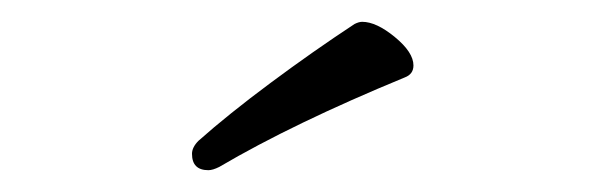

<svg xmlns="http://www.w3.org/2000/svg" viewBox="-20 -730 540 176"><path d="M351 -659Q359 -662 359 -670Q359 -682 342 -696Q325 -710 312 -710Q309 -710 305 -708Q267 -683 228 -654Q189 -625 162 -601Q156 -595 156 -589Q156 -574 171 -574Q175 -574 181 -577Q215 -597 257.5 -617.5Q300 -638 351 -659Z"/></svg>

Font: Klee One
Style: Regular
Weight: 400
Designer: Fontworks Inc.
Foundry: Fontworks Inc.
Version: Version 1.100